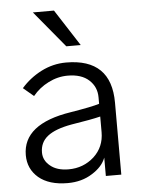

<svg xmlns="http://www.w3.org/2000/svg" viewBox="-56 -833 662 895"><g transform="rotate(-5 275.0 -385.5)"><path d="M117.2 -134.8Q117.2 -97.7 148.4 -72.3Q179.7 -45.9 234.4 -45.9Q303.7 -45.9 353.5 -90.8Q402.3 -135.7 402.3 -205.1Q402.3 -229.5 402.3 -278.3Q359.4 -267.6 265.6 -252.9Q189.5 -239.3 153.3 -210.9Q117.2 -182.6 117.2 -134.8ZM41 -128.9Q41 -275.4 267.6 -310.5Q369.1 -327.1 402.3 -337.9Q402.3 -347.7 402.3 -368.2Q402.3 -417 367.2 -449.2Q332 -481.4 267.6 -481.4Q220.7 -481.4 176.8 -459Q133.8 -437.5 103.5 -400.4Q86.9 -414.1 54.7 -441.4Q93.8 -486.3 148.4 -514.6Q204.1 -543 265.6 -543Q476.6 -543 476.6 -336.9Q476.6 -224.6 476.6 0Q459 0 404.3 0Q404.3 -21.5 404.3 -85.9Q388.7 -43.9 339.8 -13.7Q291 17.6 224.6 17.6Q137.7 17.6 88.9 -23.4Q41 -64.5 41 -128.9ZM131.8 -789.1Q156.2 -789.1 230.5 -789.1Q257.8 -746.1 340.8 -618.2Q324.2 -618.2 273.4 -618.2Q238.3 -661.1 131.8 -789.1Z"/></g></svg>

Font: Gothic A1
Style: Regular
Weight: 400
Designer: HanYang I&C Co.,Ltd.
Version: Version 2.50